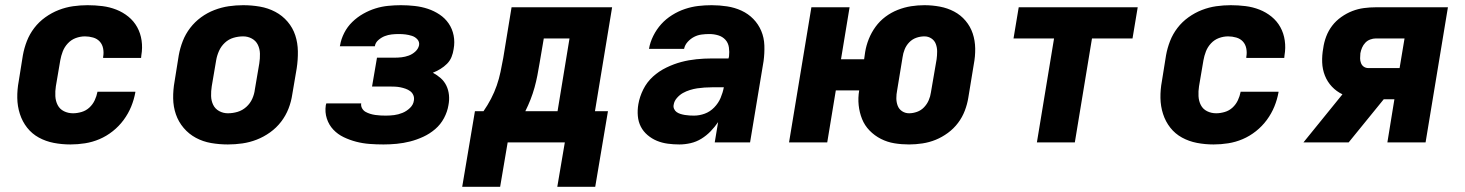

<svg xmlns="http://www.w3.org/2000/svg" viewBox="-20 -548 5640 739"><path d="M251 8Q218 8 187 2Q156 -4 129.5 -18.5Q103 -33 84.5 -56.5Q66 -80 56.5 -109.5Q47 -139 46.5 -171Q46 -203 52 -235L68 -335Q73 -363 83.5 -390Q94 -417 112 -440.5Q130 -464 154.5 -481.5Q179 -499 206 -509.5Q233 -520 261 -524Q289 -528 317 -528Q346 -528 374 -524.5Q402 -521 427.5 -511Q453 -501 474 -484Q495 -467 508 -443.5Q521 -420 525 -392Q529 -364 524 -335L523 -325H377V-329Q380 -345 377 -361Q374 -377 364 -388Q354 -399 338.5 -403.5Q323 -408 307 -408Q289 -408 271.5 -401.5Q254 -395 241 -381Q228 -367 221.5 -350Q215 -333 212 -316L195 -216Q192 -197 193 -178Q194 -159 202 -143.5Q210 -128 226 -120Q242 -112 261 -112Q277 -112 294 -117Q311 -122 324 -134Q337 -146 344.5 -162Q352 -178 355 -194V-195H501V-193Q496 -165 485 -138Q474 -111 456 -86.5Q438 -62 414 -43Q390 -24 363 -12.5Q336 -1 307.5 3.5Q279 8 251 8Z M857 8Q824 8 792.5 2.5Q761 -3 734 -17.5Q707 -32 687 -55.5Q667 -79 657 -108Q647 -137 646.5 -169.5Q646 -202 652 -235L668 -335Q673 -363 683.5 -390Q694 -417 712 -440.5Q730 -464 754 -481.5Q778 -499 805.5 -509.5Q833 -520 860.5 -524Q888 -528 916 -528Q949 -528 980.5 -522.5Q1012 -517 1039.5 -502.5Q1067 -488 1087 -464.5Q1107 -441 1116.5 -412Q1126 -383 1126.5 -350.5Q1127 -318 1122 -285L1105 -185Q1101 -157 1090.5 -130Q1080 -103 1062 -79.5Q1044 -56 1019.5 -38.5Q995 -21 968 -10.5Q941 0 913 4Q885 8 857 8ZM857 -112Q876 -112 894.5 -117.5Q913 -123 928 -136.5Q943 -150 951 -168Q959 -186 961 -204L978 -304Q981 -323 980.5 -341.5Q980 -360 972.5 -375.5Q965 -391 949.5 -399.5Q934 -408 916 -408Q897 -408 878.5 -402.5Q860 -397 845.5 -383.5Q831 -370 823 -352Q815 -334 812 -316L795 -216Q792 -197 792.5 -178.5Q793 -160 800.5 -144.5Q808 -129 823.5 -120.5Q839 -112 857 -112Z M1456 8Q1429 8 1402.5 6Q1376 4 1351 -2.5Q1326 -9 1303 -20Q1280 -31 1263 -49Q1246 -67 1238 -91.5Q1230 -116 1234 -143L1236 -150H1371L1370 -149Q1369 -139 1374 -130.5Q1379 -122 1387 -117.5Q1395 -113 1404.5 -110Q1414 -107 1424.5 -105.5Q1435 -104 1445 -103.5Q1455 -103 1465 -103Q1481 -103 1497 -105Q1513 -107 1529 -113.5Q1545 -120 1558 -132.5Q1571 -145 1573 -161Q1575 -172 1571 -181.5Q1567 -191 1559 -197Q1551 -203 1541 -206.5Q1531 -210 1521 -212Q1511 -214 1500.5 -214.5Q1490 -215 1479 -215H1412L1431 -326H1498Q1512 -326 1525.5 -327.5Q1539 -329 1553 -334Q1567 -339 1578.5 -349.5Q1590 -360 1593 -374Q1595 -387 1586.5 -396.5Q1578 -406 1565.5 -410Q1553 -414 1540.5 -415.5Q1528 -417 1515 -417Q1501 -417 1487.5 -415.5Q1474 -414 1461 -409Q1448 -404 1436.5 -394Q1425 -384 1423 -371V-370H1288L1289 -374Q1293 -398 1305 -421.5Q1317 -445 1336 -463.5Q1355 -482 1378 -495Q1401 -508 1425 -515.5Q1449 -523 1474 -525.5Q1499 -528 1523 -528Q1550 -528 1576.5 -525Q1603 -522 1627 -514Q1651 -506 1672 -492Q1693 -478 1707 -457.5Q1721 -437 1726 -411.5Q1731 -386 1726 -359Q1724 -344 1718 -329Q1712 -314 1700.5 -302.5Q1689 -291 1675 -282.5Q1661 -274 1646 -268Q1663 -259 1676.5 -247Q1690 -235 1698 -218.5Q1706 -202 1708 -182.5Q1710 -163 1706 -143Q1702 -118 1689 -93.5Q1676 -69 1655 -51Q1634 -33 1609 -21.5Q1584 -10 1558.5 -3.5Q1533 3 1507 5.5Q1481 8 1456 8Z M1759 171 1808 -120H1841Q1857 -143 1870 -168Q1883 -193 1892 -219Q1901 -245 1906.5 -271.5Q1912 -298 1917 -325L1949 -520H2336L2270 -120H2320L2271 171H2125L2154 0H1934L1905 171ZM2002 -120H2126L2172 -400H2073L2057 -306Q2053 -282 2048.5 -258.5Q2044 -235 2037.5 -211.5Q2031 -188 2022 -165Q2013 -142 2002 -120Z M2595 8Q2572 8 2550 5Q2528 2 2508.5 -6Q2489 -14 2472.5 -28Q2456 -42 2446.5 -60.5Q2437 -79 2435 -101.5Q2433 -124 2437 -147Q2442 -176 2456 -204Q2470 -232 2493 -253Q2516 -274 2545 -288Q2574 -302 2602.5 -309.5Q2631 -317 2660.5 -320Q2690 -323 2719 -323H2784L2786 -331Q2788 -348 2785.5 -365.5Q2783 -383 2772 -395Q2761 -407 2744.5 -412Q2728 -417 2710 -417Q2695 -417 2680 -415Q2665 -413 2651.5 -406Q2638 -399 2627 -387Q2616 -375 2613 -360H2478Q2482 -385 2494.5 -410Q2507 -435 2525 -455Q2543 -475 2567 -490Q2591 -505 2616.5 -513.5Q2642 -522 2667.5 -525Q2693 -528 2719 -528Q2749 -528 2778.5 -523.5Q2808 -519 2834 -507Q2860 -495 2879.5 -475Q2899 -455 2910 -429Q2921 -403 2922 -373Q2923 -343 2919 -313L2867 0H2731L2744 -78Q2731 -59 2715 -42.5Q2699 -26 2679.5 -14Q2660 -2 2638 3Q2616 8 2595 8ZM2651 -103Q2672 -103 2692.5 -110.5Q2713 -118 2729 -134.5Q2745 -151 2753.5 -171Q2762 -191 2766 -212H2720Q2706 -212 2691.5 -211Q2677 -210 2663.5 -208Q2650 -206 2635.5 -201.5Q2621 -197 2608.5 -190Q2596 -183 2585.5 -171Q2575 -159 2573 -145Q2571 -137 2574.5 -129Q2578 -121 2584.5 -116.5Q2591 -112 2599 -109.5Q2607 -107 2616 -105.5Q2625 -104 2634 -103.5Q2643 -103 2651 -103Z M3479 8Q3450 8 3422.5 3.5Q3395 -1 3370.5 -13.5Q3346 -26 3327 -45.5Q3308 -65 3298 -90Q3288 -115 3285 -143Q3282 -171 3287 -200H3197L3164 0H3017L3103 -520H3250L3217 -320H3306L3310 -348Q3314 -373 3324 -398Q3334 -423 3350 -445Q3366 -467 3388 -483.5Q3410 -500 3435.5 -510Q3461 -520 3486.5 -524Q3512 -528 3538 -528Q3568 -528 3597.5 -522.5Q3627 -517 3652.5 -503.5Q3678 -490 3696.5 -468Q3715 -446 3724 -419Q3733 -392 3733.5 -361.5Q3734 -331 3728 -300L3707 -172Q3703 -147 3693.5 -122Q3684 -97 3667.5 -75Q3651 -53 3628.5 -36.5Q3606 -20 3581.5 -10Q3557 0 3530.5 4Q3504 8 3479 8ZM3479 -112Q3494 -112 3509.5 -117.5Q3525 -123 3536.5 -135Q3548 -147 3554.5 -162Q3561 -177 3563 -192L3585 -320Q3587 -335 3587 -350Q3587 -365 3582 -378.5Q3577 -392 3565 -400Q3553 -408 3538 -408Q3522 -408 3506.5 -402.5Q3491 -397 3479.5 -385Q3468 -373 3462 -358Q3456 -343 3454 -328L3433 -200Q3430 -185 3430 -170Q3430 -155 3435 -141.5Q3440 -128 3452 -120Q3464 -112 3479 -112Z M3971 0 4037 -400H3881L3901 -520H4359L4339 -400H4183L4117 0Z M4651 8Q4618 8 4587 2Q4556 -4 4529.5 -18.5Q4503 -33 4484.5 -56.5Q4466 -80 4456.5 -109.5Q4447 -139 4446.5 -171Q4446 -203 4452 -235L4468 -335Q4473 -363 4483.5 -390Q4494 -417 4512 -440.5Q4530 -464 4554.5 -481.5Q4579 -499 4606 -509.5Q4633 -520 4661 -524Q4689 -528 4717 -528Q4746 -528 4774 -524.5Q4802 -521 4827.5 -511Q4853 -501 4874 -484Q4895 -467 4908 -443.5Q4921 -420 4925 -392Q4929 -364 4924 -335L4923 -325H4777V-329Q4780 -345 4777 -361Q4774 -377 4764 -388Q4754 -399 4738.5 -403.5Q4723 -408 4707 -408Q4689 -408 4671.5 -401.5Q4654 -395 4641 -381Q4628 -367 4621.5 -350Q4615 -333 4612 -316L4595 -216Q4592 -197 4593 -178Q4594 -159 4602 -143.5Q4610 -128 4626 -120Q4642 -112 4661 -112Q4677 -112 4694 -117Q4711 -122 4724 -134Q4737 -146 4744.5 -162Q4752 -178 4755 -194V-195H4901V-193Q4896 -165 4885 -138Q4874 -111 4856 -86.5Q4838 -62 4814 -43Q4790 -24 4763 -12.5Q4736 -1 4707.5 3.5Q4679 8 4651 8Z M4997 0 5147 -185Q5124 -196 5106.5 -214.5Q5089 -233 5079.5 -257Q5070 -281 5069 -308Q5068 -335 5073 -362Q5076 -385 5084.5 -407.5Q5093 -430 5107.5 -449Q5122 -468 5142.5 -482.5Q5163 -497 5185 -505.5Q5207 -514 5230 -517Q5253 -520 5276 -520H5553L5467 0H5320L5347 -166H5306L5171 0ZM5247 -286H5367L5386 -400H5275Q5265 -400 5254 -396Q5243 -392 5235 -383.5Q5227 -375 5222.5 -364.5Q5218 -354 5216 -343Q5215 -333 5215 -323.5Q5215 -314 5218.5 -305Q5222 -296 5229.5 -291Q5237 -286 5247 -286Z"/></svg>

Font: Iosevka Aile Heavy Oblique
Style: Regular
Weight: 900
Italic angle: -9°
Designer: Belleve Invis
Foundry: Belleve Invis
Version: Version 31.1.0; ttfautohint (v1.8.4)